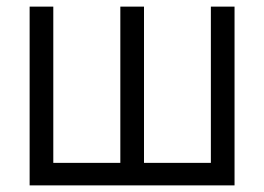

<svg xmlns="http://www.w3.org/2000/svg" viewBox="-20 -560 798 580"><path d="M69.5 0V-540H141V-68H343.5V-540H415V-68H617V-540H688.5V0Z"/></svg>

Font: Cns Manrope
Style: Regular
Weight: 400
Designer: Mikhail Sharanda
Foundry: Mikhail Sharanda
Version: Version 4.504